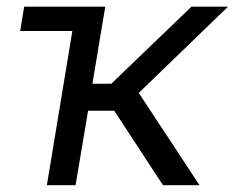

<svg xmlns="http://www.w3.org/2000/svg" viewBox="-20 -542 687 562"><path d="M39.1 -451.2 50.8 -522.5H249.5L237.8 -451.2ZM117.2 0 203.6 -522.5H288.1L250.5 -296.9H305.7L540.5 -522.5H647.5L386.2 -270L564 0H457L314.5 -217.8H237.8L201.2 0Z"/></svg>

Font: Inter 28pt
Style: Italic
Weight: 400
Italic angle: -9.3988°
Designer: Rasmus Andersson
Foundry: rsms
Version: Version 4.001;git-66647c0bb